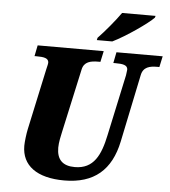

<svg xmlns="http://www.w3.org/2000/svg" viewBox="-61 -986 931 1051"><g transform="rotate(5 404.5 -460.5)"><path d="M442 -771H527C601 -807 718 -889 748 -921L751 -931H567C537 -888 481 -821 445 -784ZM331 10C495 10 588 -71 621 -230L698 -600C707 -647 744 -654 784 -654H796L809 -714H555L543 -654H555C594 -654 622 -650 622 -624C622 -620 620 -606 618 -593L546 -258C523 -148 487 -68 382 -68C316 -68 283 -100 283 -166C283 -195 292 -234 296 -252L373 -603C382 -647 419 -654 460 -654H472L485 -714H122L110 -654H121C161 -654 188 -650 188 -624C188 -620 186 -611 180 -586L108 -252C103 -229 97 -183 97 -160C97 -52 180 10 331 10Z"/></g></svg>

Font: Noto Serif SemiCondensed Black
Style: Italic
Weight: 900
Width: 4
Italic angle: -12°
Designer: Monotype Design Team
Foundry: Monotype Imaging Inc.
Version: Version 2.014